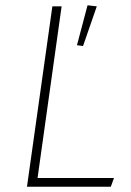

<svg xmlns="http://www.w3.org/2000/svg" viewBox="-20 -706 497 726"><path d="M122 -33H411L399 0H82L178 -682H213ZM346 -682 294 -532 271 -535 311 -686Z"/></svg>

Font: FiraGO UltraLight
Style: Italic
Weight: 200
Italic angle: -8°
Designer: bBox Type GmbH
Foundry: bBox Type GmbH
Version: Version 1.001